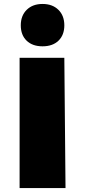

<svg xmlns="http://www.w3.org/2000/svg" viewBox="-20 -950 430 970"><path d="M79 -658H305L311 0H79ZM85 -822Q85 -871 115 -900.5Q145 -930 195 -930Q245 -930 275 -900.5Q305 -871 305 -822Q305 -773 275.5 -744.5Q246 -716 195 -716Q144 -716 114.5 -744.5Q85 -773 85 -822Z"/></svg>

Font: Ysabeau Black
Style: Regular
Weight: 900
Designer: Christian Thalmann (Catharsis Fonts)
Version: Version 0.003